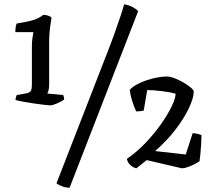

<svg xmlns="http://www.w3.org/2000/svg" viewBox="-20 -775 1000 891"><path d="M213 -286Q208 -286 186 -288.5Q164 -291 136.5 -295Q109 -299 85.5 -303.5Q62 -308 52 -311Q52 -316 54 -323.5Q56 -331 58 -334L98 -341Q114 -343 121 -350.5Q128 -358 128 -384V-561Q128 -579 130.5 -598Q133 -617 135 -626H51Q51 -635 52.5 -647.5Q54 -660 58 -666Q92 -671 124.5 -679Q157 -687 181 -706Q192 -706 203 -702.5Q214 -699 219 -693Q216 -677 212 -645Q208 -613 208 -583V-382Q208 -368 205.5 -357Q203 -346 199 -341L273 -334Q275 -331 276 -325.5Q277 -320 278 -313Q265 -304 244.5 -295Q224 -286 213 -286ZM303 96Q284 96 268 89.5Q252 83 242 76L471 -513Q494 -571 511 -618.5Q528 -666 539.5 -701Q551 -736 556 -755Q580 -751 597 -741.5Q614 -732 621 -723ZM613 6Q598 3 584.5 -9.5Q571 -22 569 -38Q616 -70 657 -113.5Q698 -157 729 -201.5Q760 -246 777.5 -283Q795 -320 795 -340Q772 -347 733 -352Q694 -357 663 -357L647 -262Q640 -260 629.5 -259Q619 -258 612 -258Q602 -279 593.5 -306Q585 -333 582 -358Q595 -372 616 -383.5Q637 -395 661.5 -403Q686 -411 710.5 -415.5Q735 -420 753 -420Q769 -420 790 -412Q811 -404 831.5 -392Q852 -380 865.5 -368.5Q879 -357 879 -349Q879 -321 857 -274Q835 -227 795 -174.5Q755 -122 700 -74L842 -58L874 -157Q883 -157 896 -154Q909 -151 915 -148Q915 -129 913.5 -105.5Q912 -82 910 -61Q908 -40 906 -27Q898 -21 882.5 -13Q867 -5 851 0.5Q835 6 824 6L661 -32Z"/></svg>

Font: Texturina Medium 12pt
Style: Regular
Weight: 400
Version: Version 1.002